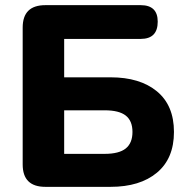

<svg xmlns="http://www.w3.org/2000/svg" viewBox="-20 -725 724 745"><path d="M156 0Q68 0 68 -87V-618Q68 -705 156 -705H526Q592 -705 592 -641Q592 -574 526 -574H229V-425H409Q523 -425 589 -370.5Q655 -316 655 -213Q655 -110 589 -55Q523 0 409 0ZM229 -128H386Q442 -128 468 -149Q494 -170 494 -213Q494 -256 468 -276.5Q442 -297 386 -297H229Z"/></svg>

Font: Chiron GoRound TC EB
Style: Regular
Weight: 700
Designer: Ryoko NISHIZUKA 西塚涼子 (kana, bopomofo & ideographs); Paul D. Hunt (Latin, Greek & Cyrillic); Sandoll Communications 산돌커뮤니
Foundry: Adobe
Version: Version 1.000;hotconv 1.1.1;makeotfexe 2.6.0